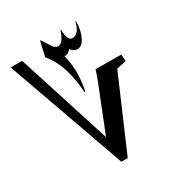

<svg xmlns="http://www.w3.org/2000/svg" viewBox="-163 -683 793 858"><g transform="rotate(-30 234.0 -253.5)"><path d="M213.4 73.2 -4.4 -539.1H54.7L222.7 -13.7L192.4 -15.1L302.2 -291Q308.6 -307.6 312.5 -319.1Q316.4 -330.6 320.3 -342.8L452.6 -341.8L454.6 -306.6L405.3 -296.4L246.1 73.2ZM151.9 -502 169.9 -579.6Q217.3 -518.1 233.4 -441.9Q249.5 -365.7 230 -278.3H226.1Q223.1 -338.4 206.5 -396.5Q189.9 -454.6 151.9 -502ZM347.7 -571.3H351.6Q351.6 -525.4 335.4 -492.9Q319.3 -460.4 296.4 -460.4Q278.3 -460.4 262.2 -479.5Q249.5 -461.4 229.5 -461.4Q216.3 -461.4 207 -471.2L198.2 -537.1Q210.4 -515.1 227.1 -515.1Q253.4 -515.1 271 -571.3H274.9Q274.9 -514.2 301.8 -514.2Q315.4 -514.2 328.4 -527.1Q341.3 -540 347.7 -571.3Z"/></g></svg>

Font: Lateef Medium
Style: Regular
Weight: 500
Designer: SIL International
Foundry: SIL International
Version: Version 4.200